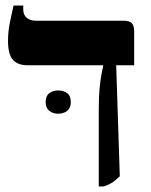

<svg xmlns="http://www.w3.org/2000/svg" viewBox="-20 -667 544 694"><path d="M337 7V-270Q337 -318 340 -348Q343 -378 346.5 -397Q350 -416 353 -429V-431H81Q44 -431 26.5 -451Q9 -471 9 -519Q9 -539 11 -556Q13 -573 17.5 -594.5Q22 -616 29 -647H64V-633Q64 -614 76 -603Q88 -592 112 -592H429Q448 -592 456.5 -583Q465 -574 465 -553V-431H400L413 -30Q399 -16 387 -8Q375 0 355 7ZM145 -298Q145 -320 158 -330Q171 -340 190 -340Q210 -340 223 -330Q236 -320 236 -298Q236 -277 223 -266.5Q210 -256 190 -256Q171 -256 158 -266.5Q145 -277 145 -298Z"/></svg>

Font: Noto Serif Hebrew
Style: Bold
Weight: 700
Version: Version 2.003